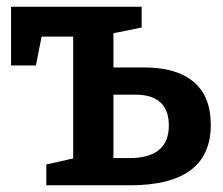

<svg xmlns="http://www.w3.org/2000/svg" viewBox="-20 -552 663 572"><path d="M410 -351Q506 -351 557 -308Q608 -265 608 -180Q608 0 367 0H118V-62L198 -80V-443H104L87 -357H13V-532H402V-470L318 -453V-351ZM365 -81Q483 -81 483 -178Q483 -270 383 -270H318V-81Z"/></svg>

Font: Bitter Pro SemiBold
Style: Regular
Weight: 600
Designer: Sol Matas, and Bitter project Authors
Foundry: Sol Matas
Version: Version 1.010